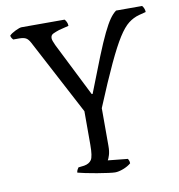

<svg xmlns="http://www.w3.org/2000/svg" viewBox="-79 -777 791 849"><g transform="rotate(-10 316.0 -352.0)"><path d="M370 0Q361 0 339 -3Q317 -6 290 -10.5Q263 -15 239.5 -20Q216 -25 205 -28Q205 -35 208.5 -41Q212 -47 214 -50L240 -53Q263 -57 273 -72Q283 -87 283 -140V-290L104 -629Q95 -646 84.5 -651.5Q74 -657 55 -657H28Q26 -659 22.5 -664Q19 -669 18 -676Q26 -685 45.5 -694.5Q65 -704 74 -704H267Q271 -700 275 -692Q279 -684 279 -674L235 -663Q220 -658 208 -652.5Q196 -647 196 -633Q196 -623 207 -600L328 -359H332Q369 -455 394 -517Q419 -579 437 -616Q455 -653 469 -673Q483 -693 498 -704H615Q619 -700 622.5 -692Q626 -684 626 -675L595 -667Q569 -660 547 -643Q525 -626 500.5 -587.5Q476 -549 442.5 -477.5Q409 -406 361 -290V-120Q361 -96 356 -80Q351 -64 347 -58L436 -49Q438 -45 440 -40.5Q442 -36 442 -28Q428 -16 407 -8Q386 0 370 0Z"/></g></svg>

Font: Texturina ExtraLight
Style: Regular
Weight: 200
Designer: Guillermo Torres Carreño
Foundry: Omnibus-Type
Version: Version 1.002; ttfautohint (v1.8.3)